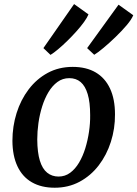

<svg xmlns="http://www.w3.org/2000/svg" viewBox="-20 -888 658 920"><path d="M328.5 -567.5Q393.5 -567.5 438.5 -541Q483.5 -514.5 507.2 -463.8Q531 -413 531 -340Q531.5 -271.5 511.2 -208.2Q491 -145 453 -95.5Q415 -46 361.5 -17.2Q308 11.5 242 11.5Q178 11.5 132.8 -14.5Q87.5 -40.5 63.8 -90.8Q40 -141 39.5 -213Q39.5 -282.5 59.5 -346.2Q79.5 -410 117.5 -460Q155.5 -510 208.8 -538.8Q262 -567.5 328.5 -567.5ZM312 -513.5Q280 -513.5 255.2 -495.2Q230.5 -477 212.2 -446.5Q194 -416 182 -377.8Q170 -339.5 164.2 -298.5Q158.5 -257.5 158.5 -219.5Q159 -157.5 171 -118.2Q183 -79 206 -60.5Q229 -42 260.5 -42Q291.5 -42 316 -60Q340.5 -78 358.8 -108.8Q377 -139.5 388.8 -177.8Q400.5 -216 406.5 -256.8Q412.5 -297.5 412 -336Q412 -398 400.2 -437Q388.5 -476 366.5 -494.8Q344.5 -513.5 312 -513.5ZM222 -625 188 -657.5 335 -868.5 404 -819Q398 -804 382.8 -782.8Q367.5 -761.5 346.2 -737.8Q325 -714 302.2 -691.8Q279.5 -669.5 258.2 -651.8Q237 -634 222 -625ZM431.5 -625.5 397.5 -657.5 548 -865.5 618.5 -815Q610.5 -795 587 -767.2Q563.5 -739.5 533.8 -710.8Q504 -682 476.2 -658.8Q448.5 -635.5 431.5 -625.5Z"/></svg>

Font: Merriweather 20pt Medium
Style: Italic
Weight: 500
Italic angle: -7.8°
Version: Version 2.101